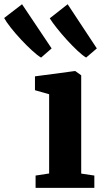

<svg xmlns="http://www.w3.org/2000/svg" viewBox="-135 -908 498 928"><path d="M37 0V-59.5L102.5 -69.5V-452.5L34 -472V-539L225.5 -564.5H229L257.5 -544V-69L321 -59.5V0ZM63 -630Q46 -640 20 -663.8Q-6 -687.5 -33.5 -717Q-61 -746.5 -83 -774.5Q-105 -802.5 -115 -821L-28.5 -887.5L114.5 -674L64 -630ZM281 -630Q264 -640 239.2 -663.2Q214.5 -686.5 188.2 -715.2Q162 -744 139.8 -772Q117.5 -800 105.5 -819.5L192 -887.5L333 -674L281.5 -630Z"/></svg>

Font: Merriweather 28pt ExtraBold
Style: Regular
Weight: 800
Version: Version 2.100